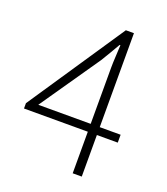

<svg xmlns="http://www.w3.org/2000/svg" viewBox="-134 -822 796 916"><g transform="rotate(20 264.0 -364.0)"><path d="M342 0V-535Q342 -559 344 -593.5Q346 -628 347 -652H343Q329 -628 314.5 -603Q300 -578 285 -554L76 -251H494V-211H18V-238L347 -728H388V0Z"/></g></svg>

Font: Noto Sans JP Thin ExtraLight
Style: Regular
Weight: 250
Version: Version 2.004-H2;hotconv 1.0.118;makeotfexe 2.5.65603